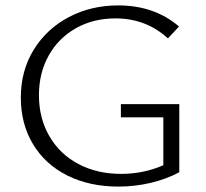

<svg xmlns="http://www.w3.org/2000/svg" viewBox="-20 -684 760 710"><path d="M643 -299V-47Q594 -21 536 -7.5Q478 6 418 6Q311 6 229 -35Q147 -76 102 -151Q57 -226 57 -323Q57 -423 105 -500.5Q153 -578 235 -621Q317 -664 417 -664Q551 -664 642 -586L601 -542Q520 -616 407 -616Q325 -616 260.5 -579.5Q196 -543 160 -478.5Q124 -414 124 -332Q124 -247 162.5 -180.5Q201 -114 270 -77.5Q339 -41 428 -41Q511 -41 584 -73V-250H427V-299Z"/></svg>

Font: Ysabeau SC Semilight
Style: Regular
Weight: 300
Designer: Christian Thalmann (Catharsis Fonts)
Version: Version 0.003